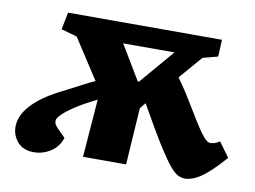

<svg xmlns="http://www.w3.org/2000/svg" viewBox="-63 -609 948 715"><g transform="rotate(10 410.5 -252.0)"><path d="M719 -455 662 -440 587 -353Q605 -329 622 -302Q639 -275 664 -234Q680 -207 695 -184Q710 -161 722.5 -147Q735 -133 745 -133Q755 -133 763 -136Q771 -139 781 -145L821 -90Q786 -50 759.5 -27Q733 -4 712.5 5Q692 14 675 14Q662 14 649 7.5Q636 1 618.5 -19.5Q601 -40 573 -84Q565 -96 553 -116Q541 -136 528 -158.5Q515 -181 503 -202Q491 -223 483 -237L465 -215L451 0H288L305 -219Q258 -196 226.5 -175.5Q195 -155 179.5 -139.5Q164 -124 164 -114Q164 -106 167.5 -100Q171 -94 182 -83L208 -57Q196 -22 167 -3.5Q138 15 104 15Q64 15 42.5 -9.5Q21 -34 21 -67Q21 -109 57 -148.5Q93 -188 161 -223Q183 -234 204 -245Q225 -256 245 -266.5Q265 -277 285 -286L187 -437L127 -454L140 -519H722ZM440 -312H445L556 -442H362Z"/></g></svg>

Font: Literata ExtraBold
Style: Italic
Weight: 800
Italic angle: -2°
Designer: Latin by Veronika Burian and Jose Scaglione. Greek by Irene Vlachou. Cyrillic by Vera Evstafieva
Foundry: TypeTogether
Version: Version 3.002